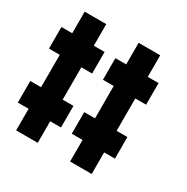

<svg xmlns="http://www.w3.org/2000/svg" viewBox="-157 -825 940 963"><g transform="rotate(30 312.5 -344.0)"><path d="M437.5 0H375V-62.5V-125H312.5V-187.5V-250H375V-312.5V-375V-437.5H312.5V-500V-562.5H375V-625V-687.5H437.5H500V-625V-562.5H562.5V-500V-437.5H500V-375V-312.5V-250H562.5V-187.5V-125H500V-62.5V0ZM125 0H62.5V-62.5V-125H0V-187.5V-250H62.5V-312.5V-375V-437.5H0V-500V-562.5H62.5V-625V-687.5H125H187.5V-625V-562.5H250V-500V-437.5H187.5V-375V-312.5V-250H250V-187.5V-125H187.5V-62.5V0Z"/></g></svg>

Font: PixelArmy
Style: Medium
Weight: 500
Version: Version 001.000